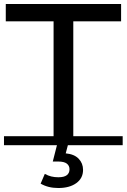

<svg xmlns="http://www.w3.org/2000/svg" viewBox="-25 -720 636 964"><path d="M244 0V-613H4V-700H583V-613H343V0ZM-5 -36H591V9H-5ZM268 224Q242 224 220 218.5Q198 213 179 202L200 153Q216 162 232.5 166Q249 170 268 170Q297 170 310.5 159.5Q324 149 324 130Q324 112 310.5 101.5Q297 91 267 91H240L265 -7H320L305 50Q348 54 370 77Q392 100 392 133Q392 175 358 199.5Q324 224 268 224Z"/></svg>

Font: Montserrat Underline Thin Medium
Style: Regular
Weight: 500
Version: Version 9.000